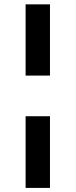

<svg xmlns="http://www.w3.org/2000/svg" viewBox="-20 -748 356 904"><path d="M100.6 -200.7H215.3V136.7H100.6ZM215.3 -727.5V-392.1H100.6V-727.5Z"/></svg>

Font: Inter-SemiBold
Style: Regular
Weight: 600
Designer: Rasmus Andersson
Foundry: rsms
Version: Version 4.000;git-a52131595